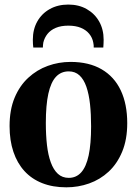

<svg xmlns="http://www.w3.org/2000/svg" viewBox="-20 -810 600 842"><path d="M22 -257Q22 -328.5 44 -381.2Q66 -434 104 -469Q142 -504 189.8 -521.2Q237.5 -538.5 289.5 -538.5Q370 -538.5 425.5 -506.2Q481 -474 509.5 -413.8Q538 -353.5 538 -270Q538 -198.5 516 -145.2Q494 -92 456.5 -57.2Q419 -22.5 371 -5.5Q323 11.5 271 11.5Q211.5 11.5 165.2 -6.8Q119 -25 87.2 -59.8Q55.5 -94.5 38.8 -144.2Q22 -194 22 -257ZM281.5 -30Q314.5 -30 336.2 -54.2Q358 -78.5 368.8 -128.5Q379.5 -178.5 379.5 -256Q379.5 -309 374.8 -353Q370 -397 358.8 -429.5Q347.5 -462 328.5 -479.5Q309.5 -497 281.5 -497Q247.5 -497 225.2 -473Q203 -449 192 -399Q181 -349 181 -270.5Q181 -217.5 186 -173.8Q191 -130 202.8 -97.8Q214.5 -65.5 233.8 -47.8Q253 -30 281.5 -30ZM279.5 -790Q325.5 -790 360.2 -770.2Q395 -750.5 414.8 -715.8Q434.5 -681 434.5 -635.5Q434.5 -626 434 -617.5Q433.5 -609 433 -601.5H391Q391 -606 390.8 -611.8Q390.5 -617.5 389 -623.5Q385 -645 371.2 -661.8Q357.5 -678.5 334.8 -688Q312 -697.5 279.5 -697.5Q247.5 -697.5 224.5 -687.8Q201.5 -678 188.2 -661.2Q175 -644.5 170 -623.5Q169 -617.5 168.5 -611.8Q168 -606 168 -601.5H126Q125 -609 124.5 -617.5Q124 -626 124 -635.5Q124 -681 143.5 -715.8Q163 -750.5 198.2 -770.2Q233.5 -790 279.5 -790Z"/></svg>

Font: Merriweather 96pt
Style: Bold
Weight: 700
Version: Version 2.100